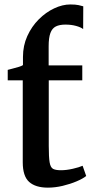

<svg xmlns="http://www.w3.org/2000/svg" viewBox="-20 -852 428 882"><path d="M200 10Q143.5 10 114 -16.2Q84.5 -42.5 84.5 -106.5V-483H15.5V-531Q26 -534 40.2 -537.5Q54.5 -541 67.2 -545Q80 -549 85.5 -553Q85.5 -562.5 85.5 -572Q85.5 -581.5 85.5 -590.5Q85.5 -642.5 105.5 -686.5Q125.5 -730.5 158 -763Q190.5 -795.5 228.8 -813.5Q267 -831.5 303 -831.5Q327 -831.5 340.8 -828.5Q354.5 -825.5 362.5 -823L362 -718.5Q351 -727 329.2 -733Q307.5 -739 280.5 -739Q253.5 -739 236.5 -730.5Q219.5 -722 211.5 -700.2Q203.5 -678.5 203.5 -639.5V-551.5H358V-483H204V-182Q204 -130 208 -106.2Q212 -82.5 224 -76.2Q236 -70 259.5 -70Q285.5 -70 314.8 -76.8Q344 -83.5 359.5 -90.5L376 -43.5Q360.5 -31 331.5 -18.8Q302.5 -6.5 267.8 1.8Q233 10 200 10Z"/></svg>

Font: Merriweather 28pt SemiBold
Style: Regular
Weight: 600
Version: Version 2.100